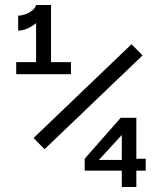

<svg xmlns="http://www.w3.org/2000/svg" viewBox="-20 -750 660 770"><path d="M124.7 -730H167.5Q167.5 -708.3 150 -684.2Q132.5 -660 105.7 -643.7Q78.8 -627.3 52.8 -627.3V-687.3Q65.7 -687.3 81.4 -692.7Q97.2 -698 109.4 -707.9Q121.7 -717.8 124.7 -730ZM124.7 -452.5V-730H184.7V-452.5ZM45 -500.8H264.5V-452.5H45ZM551.7 -527.8 158.7 -151.7 114.5 -196.5 507.5 -572.7ZM468.5 0V-226.7L482.3 -223.7L368.5 -99.8L356.3 -108.5H487.3L503.5 -113.5H564.3V-65.5H319.7V-113.5L464 -277.5H526.8V0Z"/></svg>

Font: Monaspace Neon Var ExtraLight
Style: Regular
Weight: 200
Designer: Riley Cran and the Lettermatic Team
Version: Version 1.200 (Monaspace Neon Var)